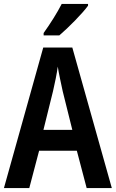

<svg xmlns="http://www.w3.org/2000/svg" viewBox="-20 -957 590 977"><path d="M428 -928V-937H294C271 -892 237 -838 202 -789V-777H282C328 -816 400 -889 428 -928ZM421 0H549L348 -715H200L0 0H129L179 -190H371ZM299 -493 348 -296H201L250 -494C259 -533 269 -581 274 -618C279 -584 291 -531 299 -493Z"/></svg>

Font: Noto Sans Ethiopic Cond SemBd
Style: Regular
Weight: 600
Width: 3
Designer: Monotype Design Team
Foundry: Monotype Imaging Inc.
Version: Version 2.102